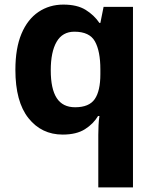

<svg xmlns="http://www.w3.org/2000/svg" viewBox="-20 -576 672 836"><path d="M408 11Q408 -8 409 -30Q410 -52 413 -71H407Q387 -37 350 -13.5Q313 10 253 10Q161 10 104 -61.5Q47 -133 47 -272Q47 -366 73.5 -429Q100 -492 147.5 -524Q195 -556 256 -556Q316 -556 353 -533Q390 -510 413 -476H417L431 -546H559V240H408ZM307 -109Q368 -109 392.5 -144.5Q417 -180 417 -253V-274Q417 -353 393.5 -395.5Q370 -438 304 -438Q252 -438 226.5 -394Q201 -350 201 -270Q201 -189 227 -149Q253 -109 307 -109Z"/></svg>

Font: Noto Sans Cherokee
Style: Regular
Weight: 400
Designer: Monotype Design Team
Foundry: Monotype Imaging Inc.
Version: Version 2.001